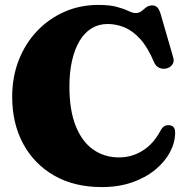

<svg xmlns="http://www.w3.org/2000/svg" viewBox="-20 -740 760 780"><path d="M691.5 -201.5Q691.5 -161.5 670.8 -122.2Q650 -83 611 -50.8Q572 -18.5 517 0.8Q462 20 393.5 20Q281.5 20 200 -26.8Q118.5 -73.5 74 -156.2Q29.5 -239 29.5 -346.5Q29.5 -427 56 -495Q82.5 -563 130.2 -613.5Q178 -664 241.8 -692Q305.5 -720 379.5 -720Q426 -720 455 -712Q484 -704 501.5 -695.5Q519 -687 531 -687Q545.5 -687 555 -695Q564.5 -703 574.2 -710.5Q584 -718 599 -718Q611 -718 619 -710Q627 -702 632.5 -683.5L684 -505.5Q688.5 -490 680.2 -478Q672 -466 657 -462Q640.5 -458.5 626.8 -464.5Q613 -470.5 605.5 -488Q580 -548.5 549.2 -582Q518.5 -615.5 485.2 -629Q452 -642.5 417.5 -642.5Q381 -642.5 352.2 -625Q323.5 -607.5 303.5 -574.2Q283.5 -541 272.8 -494.2Q262 -447.5 262 -388.5Q262 -292.5 287.5 -228.5Q313 -164.5 358.5 -132.5Q404 -100.5 463.5 -100.5Q515.5 -100.5 559.2 -127.8Q603 -155 631 -207.5Q639.5 -223.5 649.2 -228.2Q659 -233 670.5 -231Q682 -229 686.8 -221.2Q691.5 -213.5 691.5 -201.5Z"/></svg>

Font: Fraunces Black
Style: Regular
Weight: 900
Version: Version 1.000;[b76b70a41]